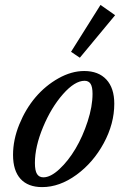

<svg xmlns="http://www.w3.org/2000/svg" viewBox="-20 -745 498 776"><path d="M302.7 -511.7 267.1 -535.6 386.2 -725.1 445.3 -683.6ZM150.4 11.2Q93.3 11.2 63 -22Q32.7 -55.2 32.7 -119.1Q32.7 -180.2 58.1 -242.4Q83.5 -304.7 123.5 -351.8Q163.6 -398.9 216.3 -428.5Q269 -458 320.3 -458Q377.9 -458 409.9 -423.6Q441.9 -389.2 441.9 -325.7Q441.9 -245.1 399.4 -166.5Q356.9 -87.9 288.8 -38.3Q220.7 11.2 150.4 11.2ZM155.3 -28.3Q184.6 -28.3 220.2 -61.5Q255.9 -94.7 285.2 -144Q314.5 -193.4 334.2 -254.2Q354 -314.9 354 -365.7Q354 -393.6 346.2 -406Q338.4 -418.5 321.8 -418.5Q282.2 -418.5 234.6 -364.5Q187 -310.5 154.1 -231.4Q121.1 -152.3 121.1 -86.4Q121.1 -55.2 129.6 -41.7Q138.2 -28.3 155.3 -28.3Z"/></svg>

Font: Elstob 8pt Medium
Style: Italic
Weight: 500
Italic angle: -20°
Designer: Peter S. Baker
Version: Version 1.015